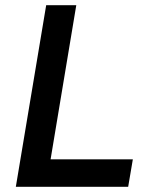

<svg xmlns="http://www.w3.org/2000/svg" viewBox="-20 -720 570 740"><path d="M41 0 158 -700H274L175 -106H492L474 0Z"/></svg>

Font: Figtree Light SemiBold
Style: Italic
Weight: 600
Italic angle: -9.5°
Version: Version 2.001;gftools[0.9.30]